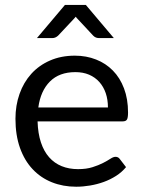

<svg xmlns="http://www.w3.org/2000/svg" viewBox="-20 -736 568 764"><path d="M433 -584.5H373.5Q368 -584.5 362.2 -586.5Q356.5 -588.5 351 -594L289.5 -660Q285 -664 281.5 -669.5Q279 -667 277 -664.5Q275 -662 273 -660L211 -594Q200.5 -584.5 188.5 -584.5H127L238.5 -716.5H321.5ZM481.5 -71Q465 -51 442 -36.2Q419 -21.5 392.8 -12Q366.5 -2.5 338.5 2.2Q310.5 7 283 7Q230.5 7 186.2 -10.8Q142 -28.5 109.8 -62.8Q77.5 -97 59.5 -147.5Q41.5 -198 41.5 -263.5Q41.5 -316.5 57.8 -362.5Q74 -408.5 104.5 -442.2Q135 -476 179 -495.2Q223 -514.5 278 -514.5Q323.5 -514.5 362.2 -499.2Q401 -484 429.2 -455.2Q457.5 -426.5 473.5 -384.2Q489.5 -342 489.5 -288Q489.5 -267 485 -260Q480.5 -253 468 -253H129.5Q131 -205 142.8 -169.5Q154.5 -134 175.5 -110.2Q196.5 -86.5 225.5 -74.8Q254.5 -63 290.5 -63Q324 -63 348.2 -70.8Q372.5 -78.5 390 -87.5Q407.5 -96.5 419.2 -104.2Q431 -112 439.5 -112Q450.5 -112 456.5 -103.5ZM409.5 -308.5Q409.5 -339.5 400.8 -365.2Q392 -391 375.2 -409.8Q358.5 -428.5 334.5 -438.8Q310.5 -449 280 -449Q216 -449 178.8 -411.8Q141.5 -374.5 132.5 -308.5Z"/></svg>

Font: Lato
Style: Regular
Weight: 400
Designer: Lukasz Dziedzic with Adam Twardoch and Botio Nikoltchev
Foundry: tyPoland Lukasz Dziedzic
Version: Version 2.010; 2014-09-01; http://www.latofonts.com/; ttfaut